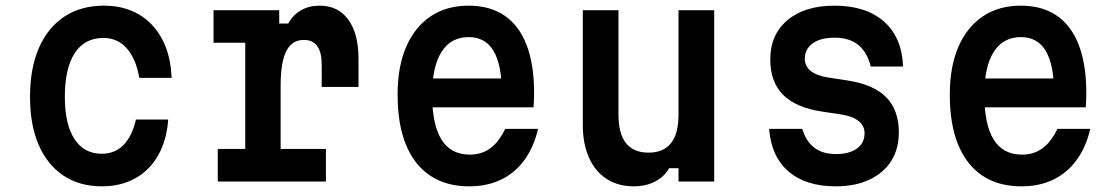

<svg xmlns="http://www.w3.org/2000/svg" viewBox="-20 -641 3940 678"><path d="M340 17Q261 17 204 -21Q147 -59 116.5 -129.5Q86 -200 86 -299Q86 -400 117.5 -472Q149 -544 207.5 -582.5Q266 -621 347 -621Q418 -621 470.5 -590Q523 -559 553 -502Q583 -445 586 -366H472Q460 -434 427.5 -470.5Q395 -507 345 -507Q279 -507 244 -453.5Q209 -400 209 -299Q209 -202 243 -150Q277 -98 339 -98Q386 -98 416.5 -129.5Q447 -161 460 -219H574Q569 -147 539 -93.5Q509 -40 458 -11.5Q407 17 340 17Z M734 -605H966V-558H998Q1014 -588 1042.5 -604.5Q1071 -621 1109 -621Q1174 -621 1210 -571.5Q1246 -522 1246 -433V-334H1116V-413Q1116 -500 1053 -500Q1011 -500 991 -460.5Q971 -421 971 -339V-115H1131V0H749V-115H846V-490H734Z M1478 -364H1795L1752 -313Q1752 -412 1723 -461Q1694 -510 1635 -510Q1572 -510 1539 -457.5Q1506 -405 1506 -307Q1506 -201 1539 -148Q1572 -95 1639 -95Q1681 -95 1711.5 -117.5Q1742 -140 1764 -186H1880Q1865 -121 1831.5 -75.5Q1798 -30 1749 -6.5Q1700 17 1637 17Q1556 17 1499.5 -20.5Q1443 -58 1413.5 -130Q1384 -202 1384 -307Q1384 -406 1414.5 -476Q1445 -546 1501 -583.5Q1557 -621 1635 -621Q1710 -621 1761.5 -586Q1813 -551 1839.5 -482Q1866 -413 1866 -314Q1866 -300 1865.5 -286.5Q1865 -273 1864 -262H1478Z M2502 -605V0H2376V-47H2343Q2325 -16 2292.5 0.5Q2260 17 2218 17Q2163 17 2122.5 -9Q2082 -35 2060 -84Q2038 -133 2038 -200V-605H2164V-236Q2164 -169 2190.5 -135.5Q2217 -102 2270 -102Q2323 -102 2349.5 -135.5Q2376 -169 2376 -236V-605Z M2813 -186Q2826 -142 2855.5 -119.5Q2885 -97 2932 -97Q2979 -97 3006 -116.5Q3033 -136 3033 -171Q3033 -197 3011.5 -214Q2990 -231 2949 -237L2883 -247Q2790 -261 2745 -306.5Q2700 -352 2700 -431Q2700 -519 2761 -570Q2822 -621 2927 -621Q3038 -621 3101.5 -565Q3165 -509 3169 -406H3055Q3042 -457 3010.5 -482.5Q2979 -508 2927 -508Q2878 -508 2850 -488Q2822 -468 2822 -433Q2822 -407 2843.5 -390Q2865 -373 2906 -367L2972 -357Q3065 -343 3109.5 -297.5Q3154 -252 3154 -174Q3154 -115 3127 -72.5Q3100 -30 3050 -6.5Q3000 17 2931 17Q2825 17 2764 -36Q2703 -89 2696 -186Z M3428 -364H3745L3702 -313Q3702 -412 3673 -461Q3644 -510 3585 -510Q3522 -510 3489 -457.5Q3456 -405 3456 -307Q3456 -201 3489 -148Q3522 -95 3589 -95Q3631 -95 3661.5 -117.5Q3692 -140 3714 -186H3830Q3815 -121 3781.5 -75.5Q3748 -30 3699 -6.5Q3650 17 3587 17Q3506 17 3449.5 -20.5Q3393 -58 3363.5 -130Q3334 -202 3334 -307Q3334 -406 3364.5 -476Q3395 -546 3451 -583.5Q3507 -621 3585 -621Q3660 -621 3711.5 -586Q3763 -551 3789.5 -482Q3816 -413 3816 -314Q3816 -300 3815.5 -286.5Q3815 -273 3814 -262H3428Z"/></svg>

Font: Martian Mono SemiCondensed Medium
Style: Regular
Weight: 500
Width: 4
Designer: Roman Shamin
Foundry: Evil Martians
Version: Version 1.000